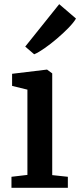

<svg xmlns="http://www.w3.org/2000/svg" viewBox="-20 -901 384 921"><path d="M35 0V-53L111.5 -62V-471L38 -489V-547L203.5 -567H206L230.5 -549V-61L305.5 -53V0ZM143.5 -641 101 -677.5 264 -881 344.5 -812Q333.5 -793 308.8 -767.5Q284 -742 253.5 -716Q223 -690 194 -669.8Q165 -649.5 145 -641Z"/></svg>

Font: Merriweather 20pt SemiBold
Style: Regular
Weight: 600
Version: Version 2.100